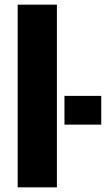

<svg xmlns="http://www.w3.org/2000/svg" viewBox="-20 -805 470 825"><path d="M56 0H224.5V-785H56ZM257 -393V-269.5H415V-393Z"/></svg>

Font: Anybody UltraCondensed Thin
Style: Bold
Weight: 700
Version: Version 1.111